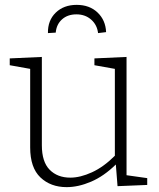

<svg xmlns="http://www.w3.org/2000/svg" viewBox="-20 -762 653 789"><path d="M254 7Q188 7 146 -33Q104 -73 104 -156V-479L20 -494V-522L152 -528V-165Q152 -97 184 -64.5Q216 -32 269 -32Q310 -32 358 -54Q406 -76 452 -122V-479L368 -494V-522L500 -528V-42L585 -30V-2L463 3L456 -86Q407 -38 354.5 -15.5Q302 7 254 7ZM295 -742Q348 -742 381 -710.5Q414 -679 416 -630L383 -626Q379 -660 354.5 -681.5Q330 -703 294 -703Q258 -703 235 -682.5Q212 -662 209 -628L177 -626Q176 -678 209 -710Q242 -742 295 -742Z"/></svg>

Font: Bitter Light
Style: Regular
Weight: 300
Designer: Sol Matas, and Bitter project Authors
Foundry: Sol Matas
Version: Version 2.001